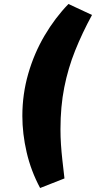

<svg xmlns="http://www.w3.org/2000/svg" viewBox="-20 -744 481 962"><path d="M181 198Q135 112 113.5 19Q92 -74 92 -163Q92 -272 121.5 -374.5Q151 -477 203.5 -566Q256 -655 323 -724L441 -669Q392 -579 356.5 -490.5Q321 -402 302 -306Q283 -210 283 -97Q283 -57 285.5 -20Q288 17 292.5 58Q297 99 303 150Z"/></svg>

Font: Nunito Sans 12pt ExtraLight 12pt Black
Style: Italic
Weight: 900
Italic angle: -9°
Version: Version 3.101;gftools[0.9.27]